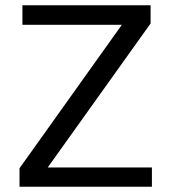

<svg xmlns="http://www.w3.org/2000/svg" viewBox="-20 -708 647 728"><path d="M54 -70V0H556V-73H161L551 -619V-688H65V-614H442Z"/></svg>

Font: Saira UNSAM
Style: Regular
Weight: 400
Designer: Hector Gatti with collaboration of the Omnibus-Type team
Foundry: Omnibus-Type
Version: Version 0.072;PS 000.072;hotconv 1.0.88;makeotf.lib2.5.64775